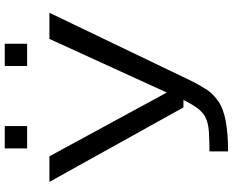

<svg xmlns="http://www.w3.org/2000/svg" viewBox="-106 -684 978 806"><g transform="rotate(-90 383.0 -281.0)"><path d="M150.4 109.4Q189 109.4 233.9 106.9Q266.1 104.5 289.1 94.7Q310.5 85.4 329.1 62.5Q346.7 40 366.2 0H335L22.5 -562.5H129.9L397.5 -69.8L622.6 -562.5H732.4L447.3 31.2Q430.2 66.4 408.2 100.1Q389.6 127 357.4 148.9Q327.6 168 277.3 177.7Q224.1 187.5 150.4 187.5ZM508.8 -750H602.5V-656.2H508.8ZM163.1 -750H256.8V-656.2H163.1Z"/></g></svg>

Font: Michroma+
Style: Regular
Weight: 400
Designer: beogot
Foundry: beogot
Version: Version